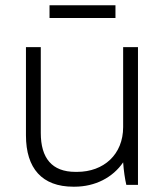

<svg xmlns="http://www.w3.org/2000/svg" viewBox="-20 -698 629 725"><path d="M167 -630H416V-678H167ZM257 7H261C340 7 406 -28 445 -85C447 -54 452 -21 457 0H501V-520H445V-218C445 -115 372 -49 271 -49H265C176 -49 134 -101 134 -196V-520H78V-187C78 -62 139 7 257 7Z"/></svg>

Font: Fixel Text Light
Style: Regular
Weight: 300
Width: 4
Designer: AlfaBravo + MacPaw
Foundry: Kyrylo Tkachov, Marchela Mozhyna, Serhii Makarenko, Maria Weinstein, Zakhar Kryvoshyya
Version: Version 1.211